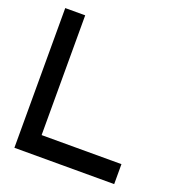

<svg xmlns="http://www.w3.org/2000/svg" viewBox="-153 -1128 1055 1130"><g transform="rotate(20 375.0 -562.5)"><path d="M62.5 -125V-1000H187.5V-250H687.5V-125Z"/></g></svg>

Font: Better VCR
Style: Regular
Weight: 400
Designer: artdzyk
Foundry: https://fontstruct.com
Version: Version 1.0